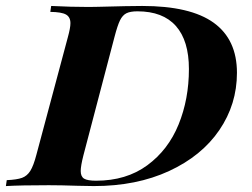

<svg xmlns="http://www.w3.org/2000/svg" viewBox="-58 -628 852 648"><path d="M258.8 0Q245.6 0 203.6 -1Q147.9 -2.9 106.9 -2.9Q11.7 -2.9 -38.1 0L-35.2 -20Q-1 -21.5 16.4 -27.8Q33.7 -34.2 44.4 -51.5Q55.2 -68.8 64.9 -106L170.9 -502Q179.7 -533.7 179.7 -549.8Q179.7 -570.3 164.8 -578.9Q149.9 -587.4 111.8 -587.9L114.7 -607.9Q182.1 -604.5 241.7 -604.5L272.9 -605Q379.9 -607.9 421.9 -607.9Q584.5 -607.9 663.1 -551.3Q741.7 -494.6 741.7 -382.3Q741.7 -275.9 682.1 -188.7Q622.6 -101.6 512.7 -50.8Q402.8 0 258.8 0ZM579.6 -395Q579.6 -490.7 535.6 -540.3Q491.7 -589.8 405.8 -589.8Q381.8 -589.8 368.7 -583.3Q355.5 -576.7 346.9 -559.1Q338.4 -541.5 328.6 -503.9L223.6 -104Q214.4 -67.9 214.4 -50.8Q214.4 -32.2 225.8 -25.1Q237.3 -18.1 266.1 -18.1Q368.2 -18.1 439 -70.1Q509.8 -122.1 544.7 -207.8Q579.6 -293.5 579.6 -395Z"/></svg>

Font: TypoPRO Playfair Display SC
Style: Bold Italic
Weight: 700
Italic angle: -14.9847°
Designer: Claus Eggers Sørensen
Foundry: Claus Eggers Sørensen
Version: Version 1.004;PS 001.004;hotconv 1.0.70;makeotf.lib2.5.58329